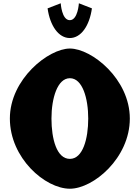

<svg xmlns="http://www.w3.org/2000/svg" viewBox="-20 -1136 852 1171"><path d="M461.1 -1116C461.1 -1116 455.3 -1013 405.7 -1013C356.2 -1013 350.4 -1116 350.4 -1116L270.2 -1085C285.2 -978 337.7 -904 405.7 -904C473.8 -904 525.6 -978 540.6 -1085ZM40.2 -413C40.2 -172 255.2 15 406.3 15C549.3 15 771.8 -172 771.8 -413C771.8 -654 539.3 -840 406.3 -840C276.4 -840 40.2 -654 40.2 -413ZM293.9 -413C293.9 -536 329.8 -659 406.3 -659C483.3 -659 518.1 -536 518.1 -413C518.1 -290 485.4 -167 406.3 -167C325.1 -167 293.9 -290 293.9 -413Z"/></svg>

Font: Blink
Style: Wide
Weight: 400
Designer: Mew Too
Foundry: Cannot Into Space Fonts
Version: Version 001.000